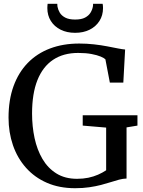

<svg xmlns="http://www.w3.org/2000/svg" viewBox="-20 -981 756 1012"><path d="M376 11Q292.5 11 227.2 -17.5Q162 -46 116.8 -97Q71.5 -148 48.2 -215.8Q25 -283.5 25 -361Q25 -454 51.2 -526.5Q77.5 -599 126.2 -649.2Q175 -699.5 243.8 -725.5Q312.5 -751.5 397.5 -751.5Q438 -751.5 475.5 -747.2Q513 -743 545 -736.8Q577 -730.5 601.5 -725.8Q626 -721 639.5 -720L630 -545.5H559L535.5 -668.5Q529 -675 510.8 -682.8Q492.5 -690.5 462.8 -696.2Q433 -702 392 -702Q314 -702 259.8 -665.8Q205.5 -629.5 177.2 -558.5Q149 -487.5 149 -382.5Q149 -315 162.2 -253.2Q175.5 -191.5 203.8 -143.2Q232 -95 277.2 -66.8Q322.5 -38.5 386 -38.5Q418 -38.5 445.5 -44.2Q473 -50 496.5 -60.2Q520 -70.5 539.5 -83.5V-308.5L416 -319V-373.5H704.5V-319L647 -309.5V-40Q628 -39.5 607.5 -34Q587 -28.5 563.8 -21Q540.5 -13.5 512.5 -6.2Q484.5 1 450.8 6Q417 11 376 11ZM376 -808Q332.5 -808 299.5 -824.5Q266.5 -841 248 -870.5Q229.5 -900 229.5 -938.5Q229.5 -944.5 230 -950.2Q230.5 -956 231 -961H282Q282 -958.5 282.2 -954.5Q282.5 -950.5 283 -946Q286 -929.5 295.2 -914Q304.5 -898.5 324 -888.2Q343.5 -878 376 -878Q409 -878 428.2 -888.2Q447.5 -898.5 457 -914Q466.5 -929.5 469.5 -946Q470.5 -950.5 470.5 -954.5Q470.5 -958.5 470.5 -961H521Q522 -956 522.5 -950.2Q523 -944.5 523 -938.5Q523 -900 504.2 -870.5Q485.5 -841 452.5 -824.5Q419.5 -808 376 -808Z"/></svg>

Font: Merriweather 36pt
Style: Regular
Weight: 400
Designer: Eben Sorkin
Foundry: Eben Sorkin
Version: Version 2.100